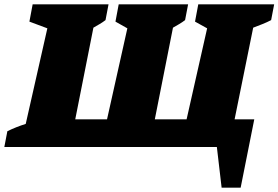

<svg xmlns="http://www.w3.org/2000/svg" viewBox="-63 -680 1288 888"><path d="M-43 0 -29 -73Q-9 -83 12.5 -91.5Q34 -100 56 -107L156 -549L73 -580L88 -660H439L425 -587Q412 -577 397.5 -568.5Q383 -560 369 -552L285 -128H432L526 -549L471 -580L486 -660H807L793 -587Q780 -577 765.5 -568.5Q751 -560 737 -552L653 -128H800L895 -549L839 -580L854 -660H1205L1191 -587Q1172 -577 1150.5 -568.5Q1129 -560 1108 -552L1022 -128H1113L1050 188H962L940 0Z"/></svg>

Font: Piazzolla Black
Style: Italic
Weight: 900
Italic angle: -11.3°
Designer: Juan Pablo del Peral
Foundry: Huerta Tipografica
Version: Version 1.330